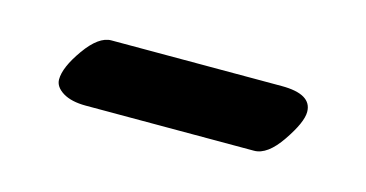

<svg xmlns="http://www.w3.org/2000/svg" viewBox="-29 -363 415 218"><g transform="rotate(15 179.0 -254.5)"><path d="M272.9 -214.8H75.2Q58.1 -214.8 48.1 -220.9Q38.1 -227.1 38.1 -235.8Q38.1 -250 53.7 -272Q69.3 -293.9 84 -293.9H284.2Q319.8 -293.9 319.8 -272.9Q319.8 -260.7 304.2 -237.8Q288.6 -214.8 272.9 -214.8Z"/></g></svg>

Font: Common Serif
Style: Bold
Weight: 700
Designer: Philipp H. Poll, Khaled Hosny
Foundry: Stefan Peev, Context Ltd.
Version: Version 1.026